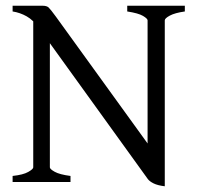

<svg xmlns="http://www.w3.org/2000/svg" viewBox="-20 -635 689 670"><path d="M625 -595Q590 -590 572.5 -580.5Q555 -571 555 -564V-16L495 -34V-564Q495 -570 479 -579.5Q463 -589 424 -595V-615H625ZM555 15Q530 12 516 5Q502 -2 496 -10L116 -537Q96 -565 73 -578Q50 -591 24 -595V-615H128Q143 -615 149.5 -609Q156 -603 175 -577L496 -133Q503 -124 517 -106Q531 -88 543 -73.5Q555 -59 555 -59ZM24 0V-21Q61 -25 78.5 -35Q96 -45 96 -51V-584L154 -597V-51Q154 -45 171 -35.5Q188 -26 226 -21V0Z"/></svg>

Font: ChillKai
Style: Regular
Weight: 400
Designer: ChillType
Foundry: 寒蝉字型
Version: Version 2.000